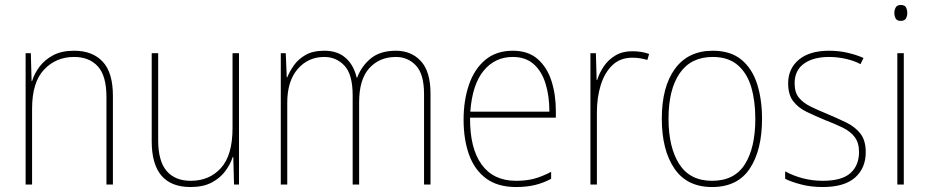

<svg xmlns="http://www.w3.org/2000/svg" viewBox="-20 -742 3739 772"><path d="M278 -538Q352 -538 393 -494Q434 -450 434 -357V0H408V-352Q408 -437 373.5 -475Q339 -513 278 -513Q205 -513 157 -462Q109 -411 109 -305V0H83V-528H104L107 -416H109Q118 -446 139 -474Q160 -502 194 -520Q228 -538 278 -538Z M941 -528V0H921L918 -111H916Q906 -81 885.5 -53.5Q865 -26 831 -8Q797 10 746 10Q590 10 590 -174V-528H616V-179Q616 -94 650 -54.5Q684 -15 747 -15Q822 -15 868.5 -66.5Q915 -118 915 -227V-528Z M1572 -538Q1634 -538 1672.5 -496Q1711 -454 1711 -366V0H1685V-364Q1685 -444 1652.5 -478.5Q1620 -513 1572 -513Q1506 -513 1465 -468Q1424 -423 1424 -331V0H1398V-358Q1398 -443 1365 -478Q1332 -513 1284 -513Q1219 -513 1177 -464.5Q1135 -416 1135 -329V0H1109V-528H1129L1133 -431H1135Q1144 -454 1161.5 -479Q1179 -504 1208.5 -521Q1238 -538 1284 -538Q1338 -538 1370.5 -508.5Q1403 -479 1414 -430H1416Q1434 -477 1471.5 -507.5Q1509 -538 1572 -538Z M2042 -538Q2104 -538 2142 -504.5Q2180 -471 2197.5 -416Q2215 -361 2215 -295V-269H1870Q1869 -146 1916.5 -80.5Q1964 -15 2055 -15Q2095 -15 2126 -23Q2157 -31 2196 -51V-23Q2164 -6 2130.5 2Q2097 10 2055 10Q1981 10 1934.5 -24.5Q1888 -59 1866 -120Q1844 -181 1844 -261Q1844 -338 1865.5 -401Q1887 -464 1931 -501Q1975 -538 2042 -538ZM2042 -513Q1970 -513 1924.5 -457.5Q1879 -402 1871 -293H2189Q2189 -356 2173.5 -406Q2158 -456 2125.5 -484.5Q2093 -513 2042 -513Z M2522 -536Q2560 -536 2590 -525L2583 -501Q2569 -505 2554.5 -507.5Q2540 -510 2522 -510Q2474 -510 2442.5 -480Q2411 -450 2395.5 -400Q2380 -350 2380 -290V0H2354V-528H2376L2379 -420H2381Q2390 -449 2408 -475.5Q2426 -502 2454.5 -519Q2483 -536 2522 -536Z M3044 -264Q3044 -139 2995 -64.5Q2946 10 2843 10Q2742 10 2691.5 -64.5Q2641 -139 2641 -265Q2641 -393 2694 -465.5Q2747 -538 2846 -538Q2917 -538 2960.5 -502.5Q3004 -467 3024 -405Q3044 -343 3044 -264ZM2668 -265Q2668 -150 2711 -82.5Q2754 -15 2843 -15Q2933 -15 2975 -81.5Q3017 -148 3017 -264Q3017 -336 3000.5 -392Q2984 -448 2946 -480.5Q2908 -513 2846 -513Q2758 -513 2713 -447.5Q2668 -382 2668 -265Z M3461 -130Q3461 -66 3418 -28Q3375 10 3288 10Q3240 10 3200.5 -0.5Q3161 -11 3137 -23V-53Q3170 -35 3208.5 -25Q3247 -15 3288 -15Q3365 -15 3399.5 -46Q3434 -77 3434 -131Q3434 -168 3416.5 -191Q3399 -214 3368 -229Q3337 -244 3298 -259Q3257 -276 3223 -292.5Q3189 -309 3169 -335.5Q3149 -362 3149 -407Q3149 -466 3192 -502Q3235 -538 3314 -538Q3354 -538 3389.5 -529.5Q3425 -521 3452 -509L3440 -484Q3417 -497 3382.5 -505Q3348 -513 3314 -513Q3250 -513 3212.5 -486Q3175 -459 3175 -407Q3175 -370 3192.5 -349Q3210 -328 3239.5 -313.5Q3269 -299 3306 -284Q3346 -267 3381.5 -250Q3417 -233 3439 -205.5Q3461 -178 3461 -130Z M3602 -722Q3618 -722 3623 -712Q3628 -702 3628 -690Q3628 -677 3622.5 -667.5Q3617 -658 3601 -658Q3587 -658 3581.5 -667.5Q3576 -677 3576 -690Q3576 -702 3581.5 -712Q3587 -722 3602 -722ZM3614 -528V0H3588V-528Z"/></svg>

Font: Noto Sans Khmer UI SemiCondensed Thin
Style: Regular
Weight: 100
Width: 4
Designer: Danh Hong and the Monotype Design Team
Foundry: Monotype Imaging Inc.
Version: Version 2.002; ttfautohint (v1.8.4.7-5d5b)